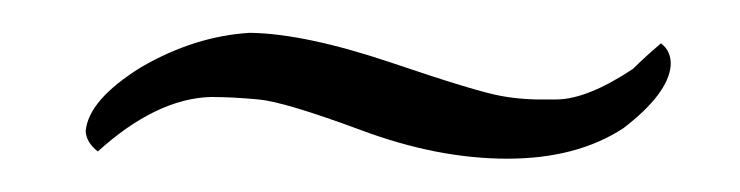

<svg xmlns="http://www.w3.org/2000/svg" viewBox="-20 -271 451 117"><path d="M108.4 -211.9Q75.2 -210.9 39.6 -178.7Q32.7 -184.1 32.2 -190.9Q33.7 -210 65.9 -230Q98.6 -249 132.3 -251Q166 -250.5 218.8 -232.7Q271.5 -214.8 286.1 -212.4Q299.3 -210 315.9 -210.4Q317.9 -210.4 319.8 -210.4Q338.4 -210.9 365.7 -229Q373 -236.3 382.8 -244.6Q389.2 -239.7 388.7 -231Q387.2 -213.9 359.9 -192.9Q331.5 -174.3 289.1 -174.3Q246.6 -174.3 200 -191.7Q153.3 -209 137.5 -210.4Q121.6 -211.9 108.4 -211.9Z"/></svg>

Font: AMoshref-Thulth
Style: Regular
Weight: 400
Designer: Ali Moshref
Foundry: Ali Moshref
Version: Version 0.1